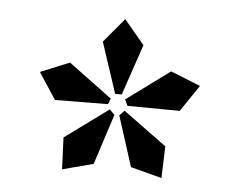

<svg xmlns="http://www.w3.org/2000/svg" viewBox="-36 -707 521 423"><g transform="rotate(5 225.0 -495.0)"><path d="M401.9 -533.2 362.3 -474.6 246.6 -475.6 240.2 -489.3 335.9 -559.6ZM270 -611.8 231.9 -499.5H217.3L180.2 -611.8L225.1 -665.5ZM337.4 -394 335 -323.7 266.1 -341.8 230.5 -453.1 241.2 -464.4ZM208.5 -488.3 203.6 -475.6 86.4 -474.6 47.9 -533.2 112.3 -559.6ZM219.7 -453.1 183.6 -341.8 115.2 -323.7 112.3 -394 208.5 -464.4Z"/></g></svg>

Font: Annapurna SIL
Style: Bold
Weight: 700
Designer: Peter Martin, Annie Olsen
Foundry: SIL International
Version: Version 2.000